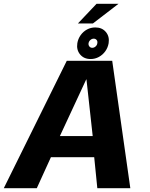

<svg xmlns="http://www.w3.org/2000/svg" viewBox="-44 -998 793 1018"><path d="M-24 0H151L226 -164.5H455.5L472 0H647L551 -675.5H310ZM273.5 -276.5 413 -576.5H414.5L447.5 -276.5ZM436.5 -685Q460 -685 480.5 -696.2Q501 -707.5 514.5 -726.5Q528 -745.5 532 -769Q537.5 -804.5 517.2 -828.5Q497 -852.5 461.5 -852.5Q437.5 -852.5 417.2 -841.5Q397 -830.5 383.5 -811.5Q370 -792.5 366 -769Q360.5 -733.5 380.8 -709.2Q401 -685 436.5 -685ZM445 -744.5Q435.5 -744.5 429.8 -751.8Q424 -759 425.5 -769Q427.5 -779.5 435.5 -786.2Q443.5 -793 453 -793Q462.5 -793 468.2 -786.2Q474 -779.5 472 -769Q471 -759 463 -751.8Q455 -744.5 445 -744.5ZM369 -873.5H448.5L584.5 -978H468Z"/></svg>

Font: Anybody UltraCondensed Thin
Style: Bold Italic
Weight: 700
Italic angle: -10°
Version: Version 1.111